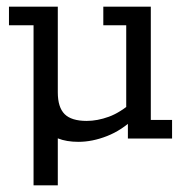

<svg xmlns="http://www.w3.org/2000/svg" viewBox="-20 -417 565 578"><path d="M81 141V-341H7V-397H154V-139Q154 -94 174.5 -73.5Q195 -53 241 -53Q273 -53 307.5 -65.5Q342 -78 380 -111L360 -82V-341H291V-397H434V-56H498V0H365V-58L384 -61Q347 -25 302.5 -7.5Q258 10 216 10Q180 10 154 -0.5Q128 -11 113 -34L154 -57V141Z"/></svg>

Font: Rokkitt
Style: Regular
Weight: 400
Designer: Vernon Adams
Foundry: Vernon Adams
Version: Version 3.103